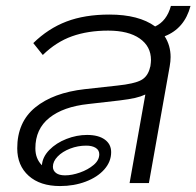

<svg xmlns="http://www.w3.org/2000/svg" viewBox="-20 -616 661 646"><path d="M534 -494Q554 -463 554 -424Q554 -410 551 -393L481 0H416L469 -298Q454 -291 434.5 -286.5Q415 -282 382 -278L277 -266Q193 -257 146 -219.5Q99 -182 99 -117Q99 -82 121 -60Q123 -88 146 -111.5Q169 -135 203.5 -148.5Q238 -162 273 -162Q311 -162 332.5 -146.5Q354 -131 354 -104Q354 -72 331 -46Q308 -20 268.5 -5Q229 10 182 10Q115 10 76.5 -24.5Q38 -59 38 -117Q38 -205 98.5 -254.5Q159 -304 265 -316L374 -328Q432 -334 455 -346.5Q478 -359 485 -390L486 -393Q488 -407 488 -414Q488 -460 450 -486.5Q412 -513 344 -513Q276 -513 222.5 -494Q169 -475 124 -431L92 -471Q142 -520 203.5 -543.5Q265 -567 348 -567Q447 -567 502 -527Q541 -545 555 -596H621Q601 -520 534 -494ZM158 -55Q158 -42 168.5 -34Q179 -26 199 -26Q222 -26 249 -35.5Q276 -45 295 -61Q314 -77 314 -97Q314 -111 302 -118.5Q290 -126 270 -126Q242 -126 216 -116Q190 -106 174 -89.5Q158 -73 158 -55Z"/></svg>

Font: KoHo
Style: Italic
Weight: 400
Italic angle: -10°
Designer: Cadson Demak & Katatrad Team
Foundry: Cadson Demak Co.,Ltd.
Version: Version 1.000